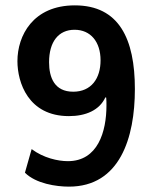

<svg xmlns="http://www.w3.org/2000/svg" viewBox="-20 -684 579 716"><path d="M376 -320C377 -310 377 -301 377 -291C377 -193 345 -83 233 -83C196 -83 142 -95 98 -128L73 -40C114 1 190 12 237 12C427 12 483 -170 483 -352C483 -539 424 -664 259 -664C103 -664 45 -551 45 -456C45 -377 85 -251 237 -251C300 -251 351 -273 373 -321ZM163 -452C163 -528 198 -573 258 -573C318 -573 355 -528 355 -459C355 -391 320 -342 253 -342C183 -342 163 -395 163 -452Z"/></svg>

Font: Quattrocento Sans
Style: Bold
Weight: 700
Designer: Pablo Impallari
Foundry: Pablo Impallari, Igino Marini, Brenda Gallo
Version: Version 2.000